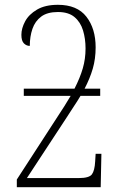

<svg xmlns="http://www.w3.org/2000/svg" viewBox="-20 -779 494 799"><path d="M50 0V-32L216 -288Q250 -339 274 -380H79V-410H290Q313 -455 324.5 -494.5Q336 -534 336 -577Q336 -618 325.5 -652.5Q315 -687 290 -708Q265 -729 221 -729Q177 -729 151.5 -710Q126 -691 115 -659Q104 -627 104 -588Q90 -588 79.5 -598.5Q69 -609 69 -634Q69 -661 84.5 -690Q100 -719 134 -739Q168 -759 221 -759Q301 -759 339.5 -709.5Q378 -660 378 -582Q378 -534 366 -493Q354 -452 332 -410H397V-380H315Q302 -358 286.5 -335Q271 -312 256 -288L92 -38H308Q351 -38 362.5 -53.5Q374 -69 376 -107L378 -139H402L399 0Z"/></svg>

Font: Noto Serif Condensed ExtraLight
Style: Regular
Weight: 200
Width: 3
Designer: Monotype Design Team
Foundry: Monotype Imaging Inc.
Version: Version 2.013; ttfautohint (v1.8.4.7-5d5b)